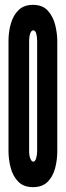

<svg xmlns="http://www.w3.org/2000/svg" viewBox="-20 -763 271 791"><path d="M116 8Q77 8 55 -14.8Q33 -37.5 24 -71.8Q15 -106 15 -141V-594Q15 -632 24.8 -666Q34.5 -700 56.5 -721.5Q78.5 -743 116 -743Q156 -743 177.8 -718.2Q199.5 -693.5 207.8 -658.8Q216 -624 216 -594V-141Q216 -103 206.8 -69Q197.5 -35 175.8 -13.5Q154 8 116 8ZM117 -97Q124.5 -97 128.8 -110.5Q133 -124 133 -141V-594Q133 -611.5 129.2 -624.8Q125.5 -638 117 -638Q109 -638 104.5 -625Q100 -612 100 -594V-141Q100 -121 105.2 -109Q110.5 -97 117 -97Z"/></svg>

Font: League Gothic Condensed
Style: Regular
Weight: 400
Width: 3
Designer: The League of Moveable Type
Version: Version 2.001